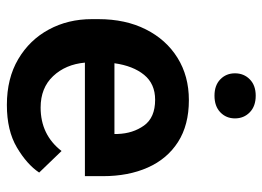

<svg xmlns="http://www.w3.org/2000/svg" viewBox="-126 -654 789 578"><g transform="rotate(90 269.0 -364.5)"><path d="M295.4 9.8Q215.3 9.8 157.5 -24.4Q99.6 -58.6 68.4 -116.5Q37.1 -174.3 37.1 -246.1V-265.6Q37.1 -347.2 67.9 -408.4Q98.6 -469.7 153.6 -503.9Q208.5 -538.1 280.8 -538.1Q356 -538.1 407 -505.4Q458 -472.7 483.9 -414.3Q509.8 -356 509.8 -279.3V-225.1H168Q173.3 -167 208.7 -129.4Q244.1 -91.8 303.2 -91.8Q385.3 -91.8 434.1 -154.8L499 -87.4Q474.1 -50.3 423.3 -20.3Q372.6 9.8 295.4 9.8ZM279.8 -436.5Q231.9 -436.5 204.8 -403.3Q177.7 -370.1 169.9 -314H382.8V-323.7Q381.3 -369.6 357.4 -403.1Q333.5 -436.5 279.8 -436.5ZM200.2 -676.8Q200.2 -703.6 218.3 -721.4Q236.3 -739.3 267.6 -739.3Q299.3 -739.3 317.6 -721.4Q335.9 -703.6 335.9 -676.8Q335.9 -650.4 317.6 -632.8Q299.3 -615.2 267.6 -615.2Q236.3 -615.2 218.3 -632.8Q200.2 -650.4 200.2 -676.8Z"/></g></svg>

Font: Vazirmatn RD UI SemiBold
Style: Regular
Weight: 600
Designer: Saber Rastikerdar
Foundry: Saber Rastikerdar
Version: Version 33.003